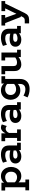

<svg xmlns="http://www.w3.org/2000/svg" viewBox="1642 -2090 630 3953"><g transform="rotate(-90 1956.5 -114.0)"><path d="M10 -399H171V-332H165Q185 -370 223.5 -389.5Q262 -409 304 -409Q368 -409 410.5 -378.5Q453 -348 474.5 -300.5Q496 -253 496 -200Q496 -147 474.5 -99Q453 -51 410.5 -20.5Q368 10 304 10Q262 10 223.5 -10Q185 -30 165 -67H179V94H236V171H14V94H77V-322H10ZM284 -77Q331 -77 364 -109Q397 -141 397 -200Q397 -259 364 -290.5Q331 -322 284 -322Q254 -322 225.5 -310.5Q197 -299 174 -270L179 -308V-87L174 -129Q197 -101 225.5 -89Q254 -77 284 -77Z M717 10Q644 10 605.5 -23.5Q567 -57 567 -111Q567 -167 608.5 -199Q650 -231 732 -231Q758 -231 791 -226Q824 -221 852 -213L835 -202V-246Q835 -282 811 -301.5Q787 -321 738 -321Q704 -321 671 -312Q638 -303 608 -286L583 -367Q622 -388 667 -398.5Q712 -409 749 -409Q841 -409 889 -367.5Q937 -326 937 -245V-77H994V0H843V-65L858 -53Q833 -23 794 -6.5Q755 10 717 10ZM740 -68Q769 -68 799.5 -79.5Q830 -91 845 -108L835 -78V-172L852 -144Q826 -152 800 -155Q774 -158 750 -158Q710 -158 688.5 -146.5Q667 -135 667 -112Q667 -91 686 -79.5Q705 -68 740 -68Z M1031 0V-77H1093V-322H1026V-399H1188V-284L1178 -294Q1203 -352 1236 -380.5Q1269 -409 1308 -409Q1342 -409 1371 -391L1338 -289Q1324 -301 1310 -306.5Q1296 -312 1283 -312Q1255 -312 1232 -293Q1209 -274 1195 -241V-77H1268V0Z M1551 10Q1478 10 1439.5 -23.5Q1401 -57 1401 -111Q1401 -167 1442.5 -199Q1484 -231 1566 -231Q1592 -231 1625 -226Q1658 -221 1686 -213L1669 -202V-246Q1669 -282 1645 -301.5Q1621 -321 1572 -321Q1538 -321 1505 -312Q1472 -303 1442 -286L1417 -367Q1456 -388 1501 -398.5Q1546 -409 1583 -409Q1675 -409 1723 -367.5Q1771 -326 1771 -245V-77H1828V0H1677V-65L1692 -53Q1667 -23 1628 -6.5Q1589 10 1551 10ZM1574 -68Q1603 -68 1633.5 -79.5Q1664 -91 1679 -108L1669 -78V-172L1686 -144Q1660 -152 1634 -155Q1608 -158 1584 -158Q1544 -158 1522.5 -146.5Q1501 -135 1501 -112Q1501 -91 1520 -79.5Q1539 -68 1574 -68Z M2100 181Q2051 181 2005 169Q1959 157 1927 138L1964 55Q1994 73 2026.5 83.5Q2059 94 2093 94Q2150 94 2177 65Q2204 36 2204 -14V-70L2219 -83Q2198 -48 2159 -29Q2120 -10 2076 -10Q2011 -10 1966.5 -39Q1922 -68 1900 -114Q1878 -160 1878 -210Q1878 -260 1900 -305.5Q1922 -351 1966.5 -380Q2011 -409 2076 -409Q2120 -409 2159 -390Q2198 -371 2219 -336L2212 -331V-399H2364V-322H2307V-20Q2307 44 2282 89Q2257 134 2211 157.5Q2165 181 2100 181ZM2095 -97Q2127 -97 2157 -108Q2187 -119 2210 -145L2205 -109V-308L2210 -274Q2187 -300 2157 -311Q2127 -322 2095 -322Q2046 -322 2011.5 -293.5Q1977 -265 1977 -210Q1977 -156 2011.5 -126.5Q2046 -97 2095 -97Z M2606 10Q2548 10 2509 -24Q2470 -58 2470 -128V-322H2403V-399H2572V-154Q2572 -114 2590 -96Q2608 -78 2647 -78Q2676 -78 2706.5 -90Q2737 -102 2768 -130L2749 -97V-322H2687V-399H2851V-77H2908V0H2757V-61L2777 -64Q2739 -26 2694.5 -8Q2650 10 2606 10Z M3121 10Q3048 10 3009.5 -23.5Q2971 -57 2971 -111Q2971 -167 3012.5 -199Q3054 -231 3136 -231Q3162 -231 3195 -226Q3228 -221 3256 -213L3239 -202V-246Q3239 -282 3215 -301.5Q3191 -321 3142 -321Q3108 -321 3075 -312Q3042 -303 3012 -286L2987 -367Q3026 -388 3071 -398.5Q3116 -409 3153 -409Q3245 -409 3293 -367.5Q3341 -326 3341 -245V-77H3398V0H3247V-65L3262 -53Q3237 -23 3198 -6.5Q3159 10 3121 10ZM3144 -68Q3173 -68 3203.5 -79.5Q3234 -91 3249 -108L3239 -78V-172L3256 -144Q3230 -152 3204 -155Q3178 -158 3154 -158Q3114 -158 3092.5 -146.5Q3071 -135 3071 -112Q3071 -91 3090 -79.5Q3109 -68 3144 -68Z M3521 171H3451V81H3511Q3540 81 3556.5 70Q3573 59 3585 34L3618 -32L3648 0H3583L3457 -322H3407V-399H3624V-322H3566L3653 -78L3639 -71L3760 -322H3703V-399H3910V-322H3860L3666 77Q3642 127 3609 149Q3576 171 3521 171Z"/></g></svg>

Font: Rokkitt SemiBold SemiBold
Style: Regular
Weight: 600
Version: Version 3.103